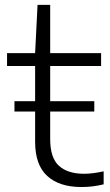

<svg xmlns="http://www.w3.org/2000/svg" viewBox="-20 -760 454 790"><path d="M39.5 -301V-343.5H124.5V-488.5H9V-541.5H124.5L134.5 -740H186.5V-541.5H396V-488.5H186.5V-343.5H368V-301H186.5V-188Q186.5 -110.5 222.5 -77.8Q258.5 -45 326 -45Q360 -45 406.5 -55V-1.5Q381 4.5 359.8 7Q338.5 9.5 314.5 9.5Q224.5 9.5 174.5 -35.8Q124.5 -81 124.5 -177V-301Z"/></svg>

Font: Encode Sans Exp Lt
Style: Regular
Weight: 300
Width: 7
Designer: Multiple Designers
Foundry: Impallari Type
Version: Version 3.002; ttfautohint (v1.8.3) -l 8 -r 50 -G 200 -x 14 